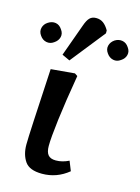

<svg xmlns="http://www.w3.org/2000/svg" viewBox="-177 -887 706 970"><g transform="rotate(15 176.0 -401.5)"><path d="M141 14Q75 14 51 -21Q27 -56 27 -108Q27 -137 32 -233.5Q37 -330 47 -508L171 -519L186 -509Q162 -368 150 -270.5Q138 -173 138 -131Q138 -99 150.5 -84Q163 -69 191 -69Q225 -69 259 -86L279 -36Q218 14 141 14ZM127 -575 86 -594 147 -763Q157 -792 169.5 -804.5Q182 -817 203 -817Q225 -817 241 -805Q257 -793 270 -770V-755ZM306 -659Q292 -678 297 -698Q302 -718 321 -731Q340 -743 360.5 -739.5Q381 -736 394 -716Q408 -697 403 -677Q398 -657 379 -645Q360 -631 339.5 -635.5Q319 -640 306 -659ZM-43 -658Q-57 -677 -52 -697.5Q-47 -718 -28 -730Q-8 -743 12 -739.5Q32 -736 45 -716Q59 -697 54 -677Q49 -657 29 -644Q11 -631 -9.5 -635Q-30 -639 -43 -658Z"/></g></svg>

Font: Literata 12pt SemiBold
Style: Italic
Weight: 600
Italic angle: -2°
Designer: Latin by Veronika Burian and Jose Scaglione. Greek by Irene Vlachou. Cyrillic by Vera Evstafieva
Foundry: TypeTogether
Version: Version 3.002